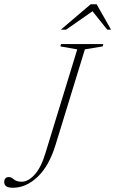

<svg xmlns="http://www.w3.org/2000/svg" viewBox="-64 -878 544 906"><path d="M198.5 -195.5Q167.5 -94.5 113.2 -43.2Q59 8 -3.5 8Q-44 8 -44 -18.5Q-44 -42.5 -21.5 -42.5Q-11.5 -42.5 1.5 -31.5Q14.5 -20.5 39 -20.5Q68.5 -20.5 99 -53.5Q129.5 -86.5 150 -154L300.5 -645L221 -659L224 -670H423.5L420.5 -659L336.5 -645ZM223 -738 364 -858H392L460 -738H442L372.5 -825L248 -738Z"/></svg>

Font: Newsreader Text ExtraLight
Style: Italic
Weight: 275
Italic angle: -17°
Designer: Hugues Gentile
Foundry: Production Type
Version: Version 1.001